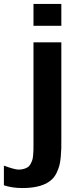

<svg xmlns="http://www.w3.org/2000/svg" viewBox="-95 -745 407 976"><path d="M216.8 -613.8H75.2V-725.1H216.8ZM-1 117.2Q14.6 117.2 26.6 113.5Q38.6 109.9 46.6 104.5Q54.7 99.1 60.3 88.6Q65.9 78.1 68.8 69.6Q71.8 61 73.2 45.7Q74.7 30.3 75 19.8Q75.2 9.3 75.2 -8.8V-529.8H216.8V-40Q216.8 -8.3 216.6 8.3Q216.3 24.9 213.9 52.2Q211.4 79.6 206.8 96.7Q202.1 113.8 193.1 132.8Q184.1 151.9 170.9 165Q125 210.9 19 210.9Q-33.7 210.9 -75.2 196.8V97.2Q-19 117.2 -1 117.2Z"/></svg>

Font: Aurulent Sans
Style: Bold
Weight: 700
Version: Version 2007.05.04